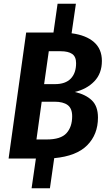

<svg xmlns="http://www.w3.org/2000/svg" viewBox="-20 -848 578 1027"><path d="M504 -219Q504 -129 446.5 -71Q389 -13 270 -2L247 159H149L172 0H26L120 -674H266L288 -828H386L363 -670Q440 -660 482.5 -623Q525 -586 525 -522Q525 -455 484.5 -413Q444 -371 380 -356Q438 -343 471 -311.5Q504 -280 504 -219ZM241 -574 216 -398H274Q330 -398 358.5 -427.5Q387 -457 387 -510Q387 -545 366 -559.5Q345 -574 304 -574ZM366 -226Q366 -268 342 -286Q318 -304 271 -304H203L175 -102H230Q305 -102 335.5 -135.5Q366 -169 366 -226Z"/></svg>

Font: Fira Sans Condensed SemiBold
Style: Italic
Weight: 600
Width: 3
Italic angle: -8°
Designer: bBox Type GmbH & Carrois Corporate GbR & Edenspiekermann AG
Foundry: bBox Type GmbH & Carrois Corporate GbR & Edenspiekermann AG
Version: Version 4.301